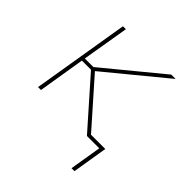

<svg xmlns="http://www.w3.org/2000/svg" viewBox="-184 -659 969 969"><g transform="rotate(45 300.0 -175.0)"><path d="M471 170 499 0H411L189 -251H124L83 0H62L148 -520H169L127 -269H188L493 -520H524L208 -260L421 -19H523L492 170Z"/></g></svg>

Font: Iosevka Thin Extended
Style: Italic
Weight: 100
Width: 7
Italic angle: -9°
Monospace: yes
Designer: Belleve Invis
Foundry: Belleve Invis
Version: Version 32.5.0; ttfautohint (v1.8.4)